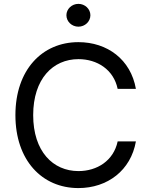

<svg xmlns="http://www.w3.org/2000/svg" viewBox="-20 -953 769 983"><path d="M582.4 -497.9H675.8C649.5 -648.4 529.5 -737.2 381.4 -737.2C195 -737.2 58.9 -594.5 58.9 -363.6C58.9 -132.8 194.6 9.9 381.4 9.9C530.9 9.9 649.9 -81 675.8 -229H582.4C561.4 -130 476.9 -77.1 381.7 -77.1C251.4 -77.1 149.9 -177.6 149.9 -363.6C149.9 -549.4 251.1 -650.2 381.7 -650.2C477.3 -650.2 561.8 -596.9 582.4 -497.9ZM320 -875C320 -842.7 347.7 -816.4 381.4 -816.4C415.1 -816.4 442.8 -842.7 442.8 -875C442.8 -907 415.1 -933.2 381.4 -933.2C347.7 -933.2 320 -907 320 -875Z"/></svg>

Font: Margiela Sans Text
Style: Regular
Weight: 400
Designer: Stefan Endress, Andreas Faust
Version: Version 1.100;FEAKit 1.0